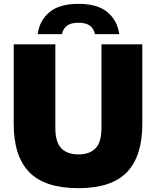

<svg xmlns="http://www.w3.org/2000/svg" viewBox="-20 -971 814 1001"><path d="M389 10Q213.5 10 132.5 -73.5Q51.5 -157 51.5 -324.5V-740H268.5V-304Q268.5 -230 299.5 -198Q330.5 -166 389 -166Q447.5 -166 478.2 -198Q509 -230 509 -304V-740H722V-324.5Q722 -157 642 -73.5Q562 10 389 10ZM176.5 -793Q186 -864.5 238.2 -907.8Q290.5 -951 389 -951Q487.5 -951 539.8 -907.8Q592 -864.5 601.5 -793H475Q469 -822.5 448.2 -837.5Q427.5 -852.5 389 -852.5Q350.5 -852.5 329.8 -837.5Q309 -822.5 303 -793Z"/></svg>

Font: Encode Sans Black
Style: Regular
Weight: 900
Designer: Multiple Designers
Foundry: Impallari Type
Version: Version 3.002; ttfautohint (v1.8.3) -l 8 -r 50 -G 200 -x 14 